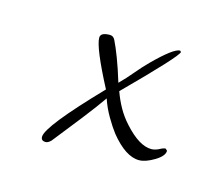

<svg xmlns="http://www.w3.org/2000/svg" viewBox="-46 -312 370 318"><g transform="rotate(15 139.0 -153.0)"><path d="M53 -51Q45 -51 45 -58Q45 -76 127 -161Q94 -224 94 -241Q94 -250 110 -250Q116 -250 119 -244Q124 -234 130.5 -217Q137 -200 144 -177Q155 -188 165 -200Q175 -212 185 -222Q218 -255 229 -255L231 -253Q230 -245 149 -164Q154 -150 161 -137.5Q168 -125 178 -114Q204 -85 225 -85Q228 -85 231.5 -86Q235 -87 237 -88Q244 -92 248 -92L251 -89Q251 -80 236 -71Q221 -62 210 -62Q187 -62 161 -94Q154 -103 145.5 -117.5Q137 -132 132 -147Q121 -131 101.5 -106Q82 -81 62 -56Q57 -51 53 -51Z"/></g></svg>

Font: Corinthia
Style: Regular
Weight: 400
Designer: Robert E. Leuschke
Foundry: Robert E. Leuschke
Version: Version 1.013; ttfautohint (v1.8.3)